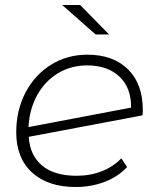

<svg xmlns="http://www.w3.org/2000/svg" viewBox="-20 -745 634 769"><path d="M552 -304 551 -283 95 -197Q100 -122 149 -81.5Q198 -41 287 -41Q342 -41 388.5 -59.5Q435 -78 466 -111L489 -76Q454 -38 400 -17Q346 4 283 4Q172 4 108.5 -54Q45 -112 45 -215Q45 -303 82 -374Q119 -445 184 -485.5Q249 -526 330 -526Q433 -526 492.5 -467.5Q552 -409 552 -304ZM94 -236 505 -314Q506 -393 458.5 -438Q411 -483 329 -483Q264 -483 212 -451.5Q160 -420 129 -364Q98 -308 94 -236ZM229 -725H301L417 -607H363Z"/></svg>

Font: Montserrat Alternates Light
Style: Italic
Weight: 300
Italic angle: -11.3°
Designer: Julieta Ulanovsky
Foundry: Julieta Ulanovsky
Version: Version 7.200